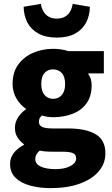

<svg xmlns="http://www.w3.org/2000/svg" viewBox="-20 -762 579 991"><path d="M241 209Q184 209 136 196Q88 183 60 155.5Q32 128 32 84Q32 53 50.5 28.5Q69 4 103 -14V-18Q84 -32 70.5 -52.5Q57 -73 57 -103Q57 -130 72.5 -155Q88 -180 113 -197V-201Q86 -219 65.5 -252.5Q45 -286 45 -329Q45 -390 75 -430Q105 -470 152.5 -490Q200 -510 254 -510Q275 -510 295 -507Q315 -504 333 -498H516V-383H436V-379Q445 -367 449 -353Q453 -339 453 -322Q453 -265 426.5 -228.5Q400 -192 354.5 -174.5Q309 -157 254 -157Q241 -157 227 -159Q213 -161 196 -166Q188 -158 184.5 -151.5Q181 -145 181 -132Q181 -115 197.5 -107Q214 -99 253 -99H331Q424 -99 474 -69Q524 -39 524 29Q524 82 489.5 122.5Q455 163 391.5 186Q328 209 241 209ZM254 -252Q272 -252 286 -260.5Q300 -269 308 -286Q316 -303 316 -329Q316 -367 298.5 -385.5Q281 -404 254 -404Q227 -404 210 -385.5Q193 -367 193 -329Q193 -303 201 -286Q209 -269 223 -260.5Q237 -252 254 -252ZM266 111Q297 111 321 104Q345 97 359 84.5Q373 72 373 56Q373 34 354.5 27.5Q336 21 301 21H255Q228 21 212 19.5Q196 18 185 15Q173 26 167.5 36Q162 46 162 58Q162 85 191 98Q220 111 266 111ZM273 -568Q216 -568 178 -589Q140 -610 121.5 -645.5Q103 -681 102 -727L191 -742Q194 -721 204 -703.5Q214 -686 231 -676Q248 -666 273 -666Q298 -666 315.5 -676Q333 -686 342.5 -703.5Q352 -721 355 -742L444 -727Q443 -681 424.5 -645.5Q406 -610 368.5 -589Q331 -568 273 -568Z"/></svg>

Font: Mada ExtraBold
Style: Regular
Weight: 800
Designer: Khaled Hosny
Version: Version 1.5